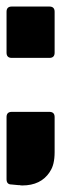

<svg xmlns="http://www.w3.org/2000/svg" viewBox="-20 -619 240 587"><path d="M16 -277H131Q147 -277 147 -261V-154Q147 -115 133 -95L132 -93Q105 -52 48 -52Q43 -52 40 -53H36L15 -55Q0 -55 0 -71V-261Q0 -277 16 -277ZM147 -583V-458Q147 -442 131 -442H16Q0 -442 0 -458V-583Q0 -599 16 -599H131Q147 -599 147 -583Z"/></svg>

Font: Punc
Style: Bold
Weight: 400
Designer: The Kinetic
Foundry: The Kinetic
Version: Version 1.000;PS 001.001;hotconv 1.0.56